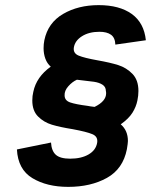

<svg xmlns="http://www.w3.org/2000/svg" viewBox="-20 -720 595 749"><path d="M46 -137 179 -164Q181 -131 198 -116Q215 -101 254 -101Q297 -101 325.5 -117.5Q354 -134 359 -163Q363 -187 340.5 -196.5Q318 -206 264 -216Q214 -224 182.5 -233.5Q151 -243 128.5 -265.5Q106 -288 106 -328Q106 -346 110 -362Q122 -420 178 -460Q164 -472 157 -491Q150 -510 150 -532Q150 -548 153 -563Q167 -631 226 -665.5Q285 -700 365 -700Q446 -700 494 -665.5Q542 -631 549 -563L430 -546Q429 -573 413 -584.5Q397 -596 368 -596Q327 -596 299.5 -578.5Q272 -561 268 -534Q265 -512 287 -503Q309 -494 359 -485Q410 -476 441.5 -466Q473 -456 496.5 -432Q520 -408 520 -365Q520 -347 516 -328Q511 -303 496.5 -280Q482 -257 451 -235Q479 -211 479 -170Q479 -162 475 -138Q460 -61 397 -26Q334 9 246 9Q163 9 106.5 -25Q50 -59 46 -137ZM394 -356Q394 -362 393 -365Q393 -381 380 -389.5Q367 -398 346.5 -401Q326 -404 280 -409Q262 -401 246.5 -383.5Q231 -366 232 -348Q232 -328 253.5 -320.5Q275 -313 322 -307Q331 -305 349 -303Q394 -325 394 -356Z"/></svg>

Font: Decalotype
Style: Bold Italic
Weight: 700
Italic angle: -12°
Designer: Alfredo Marco Pradil
Foundry: Alfredo Marco Pradil
Version: Version 1.0